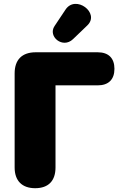

<svg xmlns="http://www.w3.org/2000/svg" viewBox="-20 -980 631 1010"><path d="M165 10C235 10 272 -29 272 -99V-531H494C551 -531 582 -562 582 -618C582 -674 551 -705 494 -705H168C96 -705 57 -666 57 -594V-99C57 -29 96 10 165 10ZM364 -774 440 -847C507 -912 378 -1009 325 -930L267 -843C230 -788 310 -722 364 -774Z"/></svg>

Font: SN Pro Black
Style: Regular
Weight: 900
Designer: Tobias Whetton
Foundry: Supernotes
Version: Version 1.001;Glyphs 3.2 (3249)